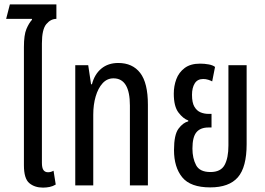

<svg xmlns="http://www.w3.org/2000/svg" viewBox="-20 -845 1208 875"><path d="M176 10Q138 10 113.5 -10.5Q89 -31 89 -92V-630Q89 -686 100.5 -713Q112 -740 126 -755L125 -759H8L25 -825H237V-759Q211 -759 191 -735Q171 -711 171 -647V-103Q171 -80 178 -70Q185 -60 199 -60Q212 -60 224 -67L234 -4Q221 4 206 7Q191 10 176 10Z M323 0V-548H382L395 -461H399Q411 -507 442 -532.5Q473 -558 519 -558Q584 -558 619 -512.5Q654 -467 654 -368V0H572V-364Q572 -488 497 -488Q468 -488 447.5 -465.5Q427 -443 416 -405.5Q405 -368 405 -322V0Z M938 9Q848 9 810.5 -37Q773 -83 773 -161Q773 -231 793.5 -258.5Q814 -286 838 -292V-296Q815 -304 793.5 -332Q772 -360 772 -418Q772 -453 783.5 -484Q795 -515 821.5 -535Q848 -555 892 -555Q912 -555 931 -551.5Q950 -548 960 -540L947 -474Q940 -478 929 -481.5Q918 -485 906 -485Q880 -485 867.5 -465Q855 -445 855 -413Q855 -377 866 -358.5Q877 -340 894 -333Q911 -326 930 -326H944V-264H930Q893 -264 875 -242Q857 -220 857 -168Q857 -124 873.5 -92.5Q890 -61 939 -61Q986 -61 1003.5 -93Q1021 -125 1021 -182V-548H1104V-188Q1104 -83 1064 -37Q1024 9 938 9Z"/></svg>

Font: Noto Sans Thai ExtCond
Style: Regular
Weight: 400
Width: 2
Designer: Monotype Design Team
Foundry: Monotype Imaging Inc.
Version: Version 2.002; ttfautohint (v1.8.4.7-5d5b)